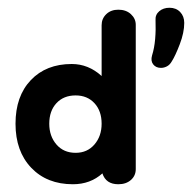

<svg xmlns="http://www.w3.org/2000/svg" viewBox="-20 -465 495 495"><path d="M168 10Q101 10 60.5 -32.5Q20 -75 20 -146Q20 -217 59.5 -258.5Q99 -300 165 -300Q208 -300 242 -269V-400Q242 -417 254 -428.5Q266 -440 285 -440Q305 -440 317.5 -428.5Q330 -417 330 -401V-29Q330 -12 317.5 -1Q305 10 285 10Q253 10 244 -18Q213 10 168 10ZM175 -71Q205 -71 223.5 -92.5Q242 -114 242 -146Q242 -179 223.5 -199Q205 -219 175 -219Q144 -219 125.5 -199Q107 -179 107 -146Q107 -114 125.5 -92.5Q144 -71 175 -71ZM423 -307Q418 -298 410.5 -294Q403 -290 395 -290Q382 -290 375 -299Q368 -308 372 -322Q378 -341 380 -364.5Q382 -388 381 -413Q380 -427 390.5 -436Q401 -445 417 -445Q434 -445 444.5 -434Q455 -423 455 -406Q455 -381 443.5 -351Q432 -321 423 -307Z"/></svg>

Font: Dongle
Style: Bold
Weight: 700
Designer: Yanghee Ryu
Foundry: Yanghee Ryu
Version: Version 2.000